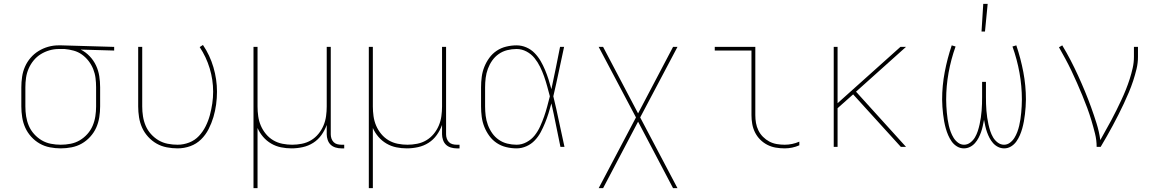

<svg xmlns="http://www.w3.org/2000/svg" viewBox="-20 -764 6040 999"><path d="M296 8Q268 8 239.5 2.5Q211 -3 186.5 -17Q162 -31 142.5 -52.5Q123 -74 111.5 -99.5Q100 -125 95.5 -153.5Q91 -182 91 -210V-310Q91 -337 95 -364.5Q99 -392 110 -417Q121 -442 139 -463Q157 -484 180.5 -498.5Q204 -513 230.5 -520.5Q257 -528 284 -528H300L574 -520V-501L400 -506Q426 -493 446.5 -471.5Q467 -450 479.5 -423.5Q492 -397 496.5 -368Q501 -339 501 -310V-210Q501 -182 496.5 -153.5Q492 -125 480.5 -99.5Q469 -74 449.5 -52.5Q430 -31 405.5 -17Q381 -3 352.5 2.5Q324 8 296 8ZM296 -11Q322 -11 347.5 -16Q373 -21 395 -34Q417 -47 434.5 -66.5Q452 -86 462 -109.5Q472 -133 476 -158.5Q480 -184 480 -210V-310Q480 -334 477 -358Q474 -382 465 -404.5Q456 -427 441 -446.5Q426 -466 406.5 -480Q387 -494 363.5 -500.5Q340 -507 316 -509H286Q261 -509 237 -502Q213 -495 192 -482Q171 -469 155 -449.5Q139 -430 129 -407Q119 -384 115.5 -359.5Q112 -335 112 -310V-210Q112 -184 116 -158.5Q120 -133 130 -109.5Q140 -86 157.5 -66.5Q175 -47 197 -34Q219 -21 244.5 -16Q270 -11 296 -11Z M904 8Q876 8 847.5 2.5Q819 -3 794.5 -17Q770 -31 750.5 -52.5Q731 -74 719.5 -99.5Q708 -125 703.5 -153.5Q699 -182 699 -210V-520H720V-210Q720 -184 724 -158.5Q728 -133 738 -109.5Q748 -86 765.5 -66.5Q783 -47 805 -34Q827 -21 852.5 -16Q878 -11 904 -11Q935 -11 964.5 -22.5Q994 -34 1015 -56.5Q1036 -79 1050 -107Q1064 -135 1072 -165Q1080 -195 1084.5 -225.5Q1089 -256 1089 -287Q1089 -349 1071 -408.5Q1053 -468 1019 -519L1036 -530Q1072 -477 1090.5 -414Q1109 -351 1109 -287Q1109 -254 1104.5 -220.5Q1100 -187 1090.5 -155Q1081 -123 1065.5 -92.5Q1050 -62 1026 -38.5Q1002 -15 970 -3.5Q938 8 904 8Z M1299 215V-520H1320V-210Q1320 -185 1323.5 -159.5Q1327 -134 1337 -110.5Q1347 -87 1363.5 -67Q1380 -47 1402 -34Q1424 -21 1449.5 -16Q1475 -11 1500 -11Q1525 -11 1550.5 -16Q1576 -21 1598 -34Q1620 -47 1636.5 -67Q1653 -87 1663 -110.5Q1673 -134 1676.5 -159.5Q1680 -185 1680 -210V-520H1701V-65Q1701 -54 1704.5 -43.5Q1708 -33 1715.5 -25Q1723 -17 1734 -14Q1745 -11 1756 -11H1771V8H1756Q1741 8 1726 3.5Q1711 -1 1700.5 -11Q1690 -21 1685 -36Q1680 -51 1680 -65V-114Q1670 -86 1652.5 -61.5Q1635 -37 1610 -21Q1585 -5 1555.5 1.5Q1526 8 1497 8Q1469 8 1442 2.5Q1415 -3 1391 -17Q1367 -31 1349 -52Q1331 -73 1320 -98V215Z M1899 215V-520H1920V-210Q1920 -185 1923.5 -159.5Q1927 -134 1937 -110.5Q1947 -87 1963.5 -67Q1980 -47 2002 -34Q2024 -21 2049.5 -16Q2075 -11 2100 -11Q2125 -11 2150.5 -16Q2176 -21 2198 -34Q2220 -47 2236.5 -67Q2253 -87 2263 -110.5Q2273 -134 2276.5 -159.5Q2280 -185 2280 -210V-520H2301V-65Q2301 -54 2304.5 -43.5Q2308 -33 2315.5 -25Q2323 -17 2334 -14Q2345 -11 2356 -11H2371V8H2356Q2341 8 2326 3.5Q2311 -1 2300.5 -11Q2290 -21 2285 -36Q2280 -51 2280 -65V-114Q2270 -86 2252.5 -61.5Q2235 -37 2210 -21Q2185 -5 2155.5 1.5Q2126 8 2097 8Q2069 8 2042 2.5Q2015 -3 1991 -17Q1967 -31 1949 -52Q1931 -73 1920 -98V215Z M2668 8Q2641 8 2614 1.5Q2587 -5 2564.5 -20Q2542 -35 2526 -57Q2510 -79 2500 -104Q2490 -129 2486.5 -156Q2483 -183 2483 -210V-310Q2483 -337 2486.5 -364Q2490 -391 2500 -416Q2510 -441 2526 -463Q2542 -485 2564.5 -500Q2587 -515 2614 -521.5Q2641 -528 2668 -528Q2694 -528 2718.5 -517.5Q2743 -507 2761.5 -488Q2780 -469 2793 -446.5Q2806 -424 2816 -400Q2826 -376 2834 -351Q2842 -326 2849 -300Q2861 -355 2872 -410Q2883 -465 2894 -520H2915Q2901 -456 2887.5 -391.5Q2874 -327 2859 -263Q2875 -198 2888.5 -132Q2902 -66 2917 0H2896Q2884 -56 2873 -112.5Q2862 -169 2849 -226Q2842 -200 2834 -174.5Q2826 -149 2816 -124.5Q2806 -100 2793.5 -76.5Q2781 -53 2762.5 -33.5Q2744 -14 2719 -3Q2694 8 2668 8ZM2668 -11Q2695 -11 2720 -24.5Q2745 -38 2762 -59.5Q2779 -81 2790.5 -106.5Q2802 -132 2811 -157.5Q2820 -183 2827 -209.5Q2834 -236 2841 -263Q2834 -289 2827 -315Q2820 -341 2811 -366.5Q2802 -392 2790 -416.5Q2778 -441 2761 -462Q2744 -483 2719.5 -496Q2695 -509 2668 -509Q2643 -509 2619 -503Q2595 -497 2575 -483Q2555 -469 2541 -449Q2527 -429 2518.5 -406Q2510 -383 2507 -358.5Q2504 -334 2504 -310V-210Q2504 -186 2507 -161.5Q2510 -137 2518.5 -114Q2527 -91 2541 -71Q2555 -51 2575 -37Q2595 -23 2619 -17Q2643 -11 2668 -11Z M3095 215 3289 -153 3095 -520H3118L3300 -174L3482 -520H3505L3311 -153L3505 215H3482L3300 -131L3118 215Z M4063 8Q4039 8 4016 4Q3993 0 3972.5 -10.5Q3952 -21 3935.5 -37.5Q3919 -54 3908.5 -75Q3898 -96 3894 -119Q3890 -142 3890 -165V-501H3699V-520H3910V-165Q3910 -144 3913.5 -124Q3917 -104 3926 -85.5Q3935 -67 3950 -52Q3965 -37 3983 -27.5Q4001 -18 4021.5 -14.5Q4042 -11 4063 -11Q4082 -11 4101.5 -15Q4121 -19 4139 -27V-8Q4121 0 4101.5 4Q4082 8 4063 8Z M4667 0 4419 -273 4338 -201V0H4318V-520H4338V-227L4665 -520H4694L4434 -287L4694 0Z M4995 8Q4976 8 4959.5 -2Q4943 -12 4932 -27.5Q4921 -43 4913.5 -60.5Q4906 -78 4901 -96Q4896 -114 4892.5 -133Q4889 -152 4887 -170.5Q4885 -189 4883.5 -208Q4882 -227 4882 -246Q4882 -318 4895.5 -389Q4909 -460 4932 -528L4952 -522Q4928 -455 4915.5 -385.5Q4903 -316 4903 -246Q4903 -229 4904 -212Q4905 -195 4906.5 -178Q4908 -161 4910.5 -144Q4913 -127 4917 -110Q4921 -93 4927 -77Q4933 -61 4942 -46.5Q4951 -32 4965 -21.5Q4979 -11 4996 -11Q5014 -11 5029 -22.5Q5044 -34 5053 -49.5Q5062 -65 5067.5 -82Q5073 -99 5077 -117Q5081 -135 5083.5 -152.5Q5086 -170 5087.5 -188Q5089 -206 5089.5 -224Q5090 -242 5090 -260V-338H5110V-260Q5110 -242 5110.5 -224Q5111 -206 5112.5 -188Q5114 -170 5116.5 -152.5Q5119 -135 5123 -117Q5127 -99 5132.5 -82Q5138 -65 5147 -49.5Q5156 -34 5171 -22.5Q5186 -11 5204 -11Q5221 -11 5235 -21.5Q5249 -32 5258 -46.5Q5267 -61 5273 -77Q5279 -93 5283 -110Q5287 -127 5289.5 -144Q5292 -161 5293.5 -178Q5295 -195 5296 -212Q5297 -229 5297 -246Q5297 -316 5284.5 -385.5Q5272 -455 5248 -522L5268 -528Q5291 -460 5304.5 -389Q5318 -318 5318 -246Q5318 -227 5316.5 -208Q5315 -189 5313 -170.5Q5311 -152 5307.5 -133Q5304 -114 5299 -96Q5294 -78 5286.5 -60.5Q5279 -43 5268 -27.5Q5257 -12 5240.5 -2Q5224 8 5205 8Q5188 8 5173 0.5Q5158 -7 5147 -19.5Q5136 -32 5128.5 -46.5Q5121 -61 5115.5 -76.5Q5110 -92 5106.5 -108.5Q5103 -125 5100 -141Q5097 -125 5093.5 -108.5Q5090 -92 5084.5 -76.5Q5079 -61 5071.5 -46.5Q5064 -32 5053 -19.5Q5042 -7 5027 0.5Q5012 8 4995 8ZM5087 -600 5096 -744H5119L5105 -600Z M5686 0Q5686 -35 5677.5 -69Q5669 -103 5659 -136.5Q5649 -170 5637 -202.5Q5625 -235 5611.5 -267.5Q5598 -300 5584 -332Q5570 -364 5555 -395.5Q5540 -427 5523.5 -457.5Q5507 -488 5490 -518L5507 -528Q5530 -490 5550.5 -450.5Q5571 -411 5589.5 -370.5Q5608 -330 5625 -289Q5642 -248 5657 -206.5Q5672 -165 5685.5 -122Q5699 -79 5705 -35Q5719 -61 5733.5 -86.5Q5748 -112 5762 -138Q5776 -164 5789 -190.5Q5802 -217 5814.5 -243.5Q5827 -270 5838 -297.5Q5849 -325 5858 -353Q5867 -381 5873.5 -410Q5880 -439 5880 -468V-520H5901V-468Q5901 -436 5893.5 -405Q5886 -374 5876 -343.5Q5866 -313 5853.5 -283.5Q5841 -254 5827.5 -225Q5814 -196 5799.5 -167.5Q5785 -139 5770 -111Q5755 -83 5739 -55Q5723 -27 5707 0Z"/></svg>

Font: Iosevka Thin Extended
Style: Regular
Weight: 100
Width: 7
Monospace: yes
Designer: Belleve Invis
Foundry: Belleve Invis
Version: Version 32.5.0; ttfautohint (v1.8.4)